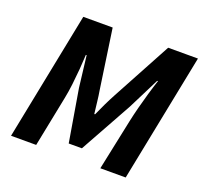

<svg xmlns="http://www.w3.org/2000/svg" viewBox="-115 -785 971 917"><g transform="rotate(20 370.5 -326.0)"><path d="M28.6 0 158.6 -651.8H307.9L351.7 -350.6Q356.7 -321.3 359.7 -293.1Q362.7 -264.9 366.7 -233.6H370.7Q384.7 -264.9 398.1 -293.1Q411.6 -321.3 427.4 -350.6L590 -651.8H741.3L611.3 0H482.4L536.8 -259.1Q543.8 -292.2 554.1 -332.2Q564.4 -372.2 576.1 -412.1Q587.7 -452.1 598.8 -485.2H594.8L514.6 -325.4L367.1 -59.5H300.1L255.4 -325.4L236.3 -485.2H232.3Q230.9 -452.1 227.7 -411.9Q224.4 -371.7 219.7 -331.8Q214.9 -291.8 208.3 -259.1L156.4 0Z"/></g></svg>

Font: Source Sans 3 VF
Style: Italic
Weight: 200
Italic angle: -11°
Designer: Paul D. Hunt
Foundry: Adobe Systems Incorporated
Version: Version 3.042;hotconv 1.0.118;makeotfexe 2.5.65603